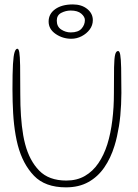

<svg xmlns="http://www.w3.org/2000/svg" viewBox="-20 -810 608 847"><path d="M271 16.5Q179 16.5 129.8 -34.8Q80.5 -86 58.5 -169.5Q53 -190.5 49 -213.5Q45 -236.5 42.2 -260.8Q39.5 -285 38 -310.5Q36.5 -336 35.8 -362.5Q35 -389 35 -416.5Q35 -488 37.2 -526.8Q39.5 -565.5 44.5 -580.2Q49.5 -595 56.5 -595Q62.5 -595 65.2 -579Q68 -563 68.8 -519.8Q69.5 -476.5 69.5 -394.5Q69.5 -370 70.2 -346Q71 -322 72.5 -299.2Q74 -276.5 76.5 -254.8Q79 -233 82.5 -212.8Q86 -192.5 91 -174Q110 -101.5 152.8 -57.5Q195.5 -13.5 272.5 -13.5Q319.5 -13.5 354.5 -33.8Q389.5 -54 414 -90Q438.5 -126 453.5 -173.5Q461 -197.5 466.5 -224.2Q472 -251 475.5 -279.5Q479 -308 480.8 -337.8Q482.5 -367.5 482.5 -398Q482.5 -472.5 483.2 -513Q484 -553.5 488 -569.2Q492 -585 501 -585Q507.5 -585 510.5 -568Q513.5 -551 514.5 -510.5Q515.5 -470 515.5 -400Q515.5 -374.5 514.2 -349.5Q513 -324.5 510.8 -300.5Q508.5 -276.5 504.8 -253.5Q501 -230.5 496.2 -208.8Q491.5 -187 485 -166.5Q468.5 -112.5 440 -71.2Q411.5 -30 369.8 -6.8Q328 16.5 271 16.5ZM294.5 -639Q256.5 -639 225.5 -660.2Q194.5 -681.5 194.5 -715Q194.5 -749 223.8 -769.8Q253 -790.5 301.5 -790.5Q340 -790.5 364.8 -770.5Q389.5 -750.5 389.5 -721Q389.5 -698.5 375.8 -680Q362 -661.5 340.2 -650.2Q318.5 -639 294.5 -639ZM292 -667Q325 -667 339.8 -683.8Q354.5 -700.5 354.5 -721.5Q354.5 -736 338.5 -749.8Q322.5 -763.5 292 -763.5Q270 -763.5 250.2 -753.2Q230.5 -743 230.5 -719Q230.5 -692.5 250 -679.8Q269.5 -667 292 -667Z"/></svg>

Font: Gluten Thin
Style: Regular
Weight: 100
Designer: Tyler Finck
Foundry: Etcetera Type Company
Version: Version 1.300